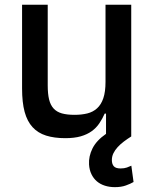

<svg xmlns="http://www.w3.org/2000/svg" viewBox="-20 -565 634 795"><path d="M177.6 -545.5V-211.3Q177.6 -176.8 183.2 -153.4Q188.9 -130 201.9 -115.8Q214.8 -101.6 236.2 -95.5Q257.5 -89.5 288.7 -89.5Q317.8 -89.5 341.4 -95.3Q365.1 -101.2 381.9 -116.5Q398.8 -131.7 407.8 -158.2Q416.9 -184.7 416.9 -226.2V-545.5H523.4V0Q507.1 10.3 492.5 21.3Q478 32.3 467 44.4Q456 56.5 449.6 69.6Q443.2 82.7 443.2 97.7Q443.2 114.3 451.2 123.4Q459.2 132.5 479.4 132.5Q494.3 132.5 505.5 128.6Q516.7 124.6 523.8 121.1L533 188.6Q520.6 196 501.2 202.9Q481.9 209.9 455.6 209.9Q433.2 209.9 414.2 203.8Q395.2 197.8 381.2 185.9Q367.2 174 358.7 156.4Q350.1 138.8 348.7 116.1Q346.6 82.7 362.9 49.7Q379.3 16.7 419 -10.7V-94.5H413.4Q403.8 -72.8 391.2 -54.2Q378.6 -35.5 359.7 -21.8Q340.9 -8.2 314.3 -0.5Q287.6 7.1 250.4 7.1Q204.5 7.1 170.8 -3.6Q137.1 -14.2 114.9 -38.4Q92.7 -62.5 82 -101.7Q71.4 -141 71.4 -198.5V-545.5Z"/></svg>

Font: Cannonade Med
Style: Regular
Weight: 500
Designer: Rasmus Andersson
Foundry: rsms
Version: Version 3.012;git-f93a4a705